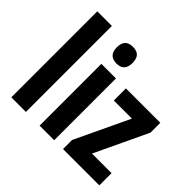

<svg xmlns="http://www.w3.org/2000/svg" viewBox="-172 -980 1200 1200"><g transform="rotate(45 428.0 -380.5)"><path d="M189 0V-760H60V0Z M375 -761C327 -761 305 -736 305 -687C305 -639 329 -614 375 -614C422 -614 444 -639 444 -687C444 -735 424 -761 375 -761ZM439 -546H310V0H439Z M838 0V-108H665L831 -459V-546H527V-439H687L517 -80V0Z"/></g></svg>

Font: Noto Sans Malayalam ExtraCondensed
Style: Bold
Weight: 700
Width: 2
Designer: Jelle Bosma - Monotype Design Team
Foundry: Monotype Imaging Inc.
Version: Version 2.104